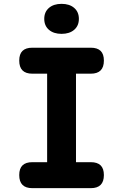

<svg xmlns="http://www.w3.org/2000/svg" viewBox="-20 -978 640 998"><path d="M375 -135H452Q486 -135 503 -118.5Q520 -102 520 -68Q520 -34 503 -17Q486 0 452 0H148Q114 0 97 -17Q80 -34 80 -68Q80 -102 97 -118.5Q114 -135 148 -135H225V-595H148Q114 -595 97 -612Q80 -629 80 -663Q80 -697 97 -713.5Q114 -730 148 -730H452Q486 -730 503 -713.5Q520 -697 520 -663Q520 -629 503 -612Q486 -595 452 -595H375ZM300 -802Q259 -802 234.5 -823Q210 -844 210 -880Q210 -916 234.5 -937Q259 -958 300 -958Q341 -958 365.5 -937Q390 -916 390 -880Q390 -844 365.5 -823Q341 -802 300 -802Z"/></svg>

Font: Maple Mono ExtraBold
Style: Regular
Weight: 800
Monospace: yes
Designer: subframe7536
Version: Version 7.000